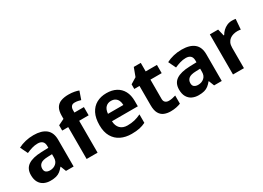

<svg xmlns="http://www.w3.org/2000/svg" viewBox="-15 -1509 3104 2263"><g transform="rotate(-30 1537.0 -377.5)"><path d="M302 -557Q412 -557 470.5 -509.5Q529 -462 529 -364V0H425L396 -74H392Q369 -45 344.5 -26Q320 -7 288.5 1.5Q257 10 211 10Q163 10 124.5 -8.5Q86 -27 64 -65.5Q42 -104 42 -163Q42 -250 103 -291.5Q164 -333 286 -337L381 -340V-364Q381 -407 358.5 -427Q336 -447 296 -447Q256 -447 218 -435.5Q180 -424 142 -407L93 -508Q137 -531 190.5 -544Q244 -557 302 -557ZM323 -251Q251 -249 223 -225Q195 -201 195 -162Q195 -128 215 -113.5Q235 -99 267 -99Q315 -99 348 -127.5Q381 -156 381 -208V-253Z M984 -434H855V0H706V-434H624V-506L706 -546V-586Q706 -656 729.5 -694.5Q753 -733 796.5 -749Q840 -765 899 -765Q943 -765 978.5 -758Q1014 -751 1036 -742L998 -633Q981 -638 961 -642.5Q941 -647 915 -647Q884 -647 869.5 -628Q855 -609 855 -580V-546H984Z M1294 -556Q1370 -556 1424.5 -527Q1479 -498 1509 -443Q1539 -388 1539 -308V-236H1187Q1189 -173 1224.5 -137Q1260 -101 1323 -101Q1376 -101 1419 -111.5Q1462 -122 1508 -144V-29Q1468 -9 1423.5 0.5Q1379 10 1316 10Q1234 10 1171 -20.5Q1108 -51 1072 -113Q1036 -175 1036 -269Q1036 -365 1068.5 -428.5Q1101 -492 1159 -524Q1217 -556 1294 -556ZM1295 -450Q1252 -450 1223.5 -422Q1195 -394 1190 -335H1399Q1399 -368 1387.5 -394Q1376 -420 1353 -435Q1330 -450 1295 -450Z M1890 -109Q1915 -109 1938 -114Q1961 -119 1984 -126V-15Q1960 -5 1924.5 2.5Q1889 10 1847 10Q1798 10 1759.5 -6Q1721 -22 1698.5 -61.5Q1676 -101 1676 -171V-434H1605V-497L1687 -547L1730 -662H1825V-546H1978V-434H1825V-171Q1825 -140 1843 -124.5Q1861 -109 1890 -109Z M2318 -557Q2428 -557 2486.5 -509.5Q2545 -462 2545 -364V0H2441L2412 -74H2408Q2385 -45 2360.5 -26Q2336 -7 2304.5 1.5Q2273 10 2227 10Q2179 10 2140.5 -8.5Q2102 -27 2080 -65.5Q2058 -104 2058 -163Q2058 -250 2119 -291.5Q2180 -333 2302 -337L2397 -340V-364Q2397 -407 2374.5 -427Q2352 -447 2312 -447Q2272 -447 2234 -435.5Q2196 -424 2158 -407L2109 -508Q2153 -531 2206.5 -544Q2260 -557 2318 -557ZM2339 -251Q2267 -249 2239 -225Q2211 -201 2211 -162Q2211 -128 2231 -113.5Q2251 -99 2283 -99Q2331 -99 2364 -127.5Q2397 -156 2397 -208V-253Z M3003 -556Q3014 -556 3029 -555Q3044 -554 3053 -552L3042 -412Q3035 -414 3021.5 -415.5Q3008 -417 2998 -417Q2969 -417 2942 -409.5Q2915 -402 2893.5 -386Q2872 -370 2859.5 -343.5Q2847 -317 2847 -278V0H2698V-546H2811L2833 -454H2840Q2856 -482 2880 -505Q2904 -528 2935.5 -542Q2967 -556 3003 -556Z"/></g></svg>

Font: Noto Sans Devanagari
Style: Bold
Weight: 700
Version: Version 2.003